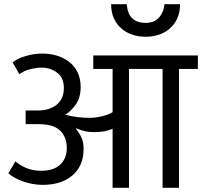

<svg xmlns="http://www.w3.org/2000/svg" viewBox="-20 -894 962 914"><path d="M837 -874Q837 -833 822.5 -803.5Q808 -774 784.5 -755Q761 -736 732 -727.5Q703 -719 674 -719Q641 -719 611.5 -728.5Q582 -738 559 -757.5Q536 -777 522.5 -806Q509 -835 509 -874H583Q588 -825 611.5 -805Q635 -785 673 -785Q713 -785 736 -809.5Q759 -834 763 -874ZM40 -597Q63 -616 103 -627.5Q143 -639 181 -639Q220 -639 253 -628.5Q286 -618 311 -598Q336 -578 350 -548Q364 -518 364 -479Q364 -431 342 -398.5Q320 -366 291 -348Q320 -340 350 -336.5Q380 -333 405 -333Q435 -333 467.5 -341Q500 -349 516 -360V-566H424V-630H922V-566H832V0H754V-566H594V0H516V-281Q480 -265 429 -265Q407 -265 388.5 -268.5Q370 -272 343 -283L341 -281Q359 -260 368.5 -237.5Q378 -215 378 -186Q378 -105 325.5 -59.5Q273 -14 183 -14Q160 -14 137 -18Q114 -22 92 -29.5Q70 -37 51.5 -47Q33 -57 20 -69L53 -126Q79 -104 109.5 -92.5Q140 -81 178 -81Q202 -81 223.5 -87Q245 -93 261.5 -106Q278 -119 288 -140Q298 -161 298 -190Q298 -241 266.5 -272Q235 -303 164 -303H102V-368H155Q214 -367 249 -395Q284 -423 284 -475Q284 -524 252 -548Q220 -572 178 -572Q155 -572 126.5 -565.5Q98 -559 72 -541Z"/></svg>

Font: Ek Mukta
Style: Regular
Weight: 400
Designer: Girish Dalvi and Yashodeep Gholap
Foundry: Ek Type
Version: Version 2.538;PS 1.001;hotconv 16.6.51;makeotf.lib2.5.65220;